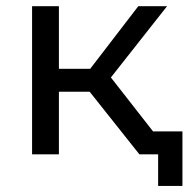

<svg xmlns="http://www.w3.org/2000/svg" viewBox="-20 -508 621 632"><path d="M275.1 -206.1 438.8 0H542.8L345 -253L529.9 -487.6H435.2L276.9 -281.5H173.9V-487.6H85.6V0H173.9V-206.1ZM580.5 -75.4H438.8V0H500.5V104H580.5Z"/></svg>

Font: Montserrat Ace
Style: Regular
Weight: 500
Designer: Julieta Ulanovsky
Foundry: Julieta Ulanovsky
Version: Version 1